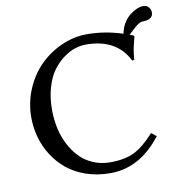

<svg xmlns="http://www.w3.org/2000/svg" viewBox="-83 -821 867 910"><g transform="rotate(-10 350.5 -366.5)"><path d="M665 -743.2Q683.6 -743.2 692.4 -731.2Q701.2 -719.2 701.2 -707Q701.2 -671.9 650.9 -671.9Q638.2 -671.9 622.1 -659.2Q606 -646.5 593.5 -633.8Q581.1 -621.1 578.1 -621.1L598.1 -612.8L600.1 -609.9Q597.7 -600.1 594 -584.7Q590.3 -569.3 588.9 -563.5Q587.4 -557.6 585.4 -546.4Q583.5 -535.2 582.3 -524.7Q581.1 -514.2 580.1 -499L569.8 -498Q513.7 -610.8 366.2 -610.8Q340.3 -610.8 312.7 -601.8Q285.2 -592.8 256.6 -571.5Q228 -550.3 205.6 -519.5Q183.1 -488.8 168.9 -440.4Q154.8 -392.1 154.8 -334Q154.8 -289.6 163.6 -247.6Q172.4 -205.6 191.2 -168Q210 -130.4 236.8 -102.1Q263.7 -73.7 301.8 -57.4Q339.8 -41 384.8 -41Q454.1 -41 499.5 -63Q544.9 -85 598.1 -144L622.1 -125Q519 9.8 376 9.8Q313.5 9.8 260 -8.5Q206.5 -26.9 168.7 -58.1Q130.9 -89.4 104.2 -131.1Q77.6 -172.9 64.7 -219.5Q51.8 -266.1 51.8 -314.9Q51.8 -386.7 79.3 -451.2Q106.9 -515.6 152.3 -560.5Q197.8 -605.5 257.3 -631.8Q316.9 -658.2 379.9 -658.2Q464.4 -658.2 551.3 -630.4Q556.2 -657.7 569.8 -680.2Q583.5 -702.6 600.6 -715.8Q617.7 -729 634.5 -736.1Q651.4 -743.2 665 -743.2Z"/></g></svg>

Font: Linux Biolinum
Style: Regular
Weight: 400
Designer: Philipp H. Poll
Foundry: Philipp H. Poll
Version: Version 0.6.4